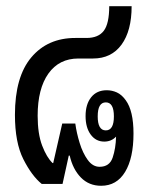

<svg xmlns="http://www.w3.org/2000/svg" viewBox="-20 -591 474 617"><path d="M114 0Q82 -26 55 -79.5Q28 -133 28 -222Q28 -344 80.5 -406.5Q133 -469 222 -469H258Q296 -469 313.5 -492Q331 -515 331 -571H403Q403 -492 370.5 -447.5Q338 -403 279 -403H232Q170 -403 135.5 -354.5Q101 -306 101 -219Q101 -161 115.5 -123Q130 -85 149 -67H151L180 -194H222Q226 -164 236 -131.5Q246 -99 262 -77Q278 -55 300 -55Q332 -55 342 -84.5Q352 -114 353 -152Q338 -136 315 -136Q288 -136 271.5 -158.5Q255 -181 255 -218Q255 -256 273 -278.5Q291 -301 323 -301Q340 -301 355.5 -294Q371 -287 384 -269Q409 -235 409 -162Q409 -83 382 -38.5Q355 6 305 6Q266 6 240 -20.5Q214 -47 204 -91H201L181 0ZM320 -172Q346 -172 346 -217Q346 -262 320 -262Q294 -262 294 -217Q294 -172 320 -172Z"/></svg>

Font: Noto Sans Thai Looped UI Condensed
Style: Regular
Weight: 400
Width: 3
Designer: Cadson Demak Team
Foundry: Cadson Demak Co., Ltd.
Version: Version 1.000; ttfautohint (v1.8.4.7-5d5b)